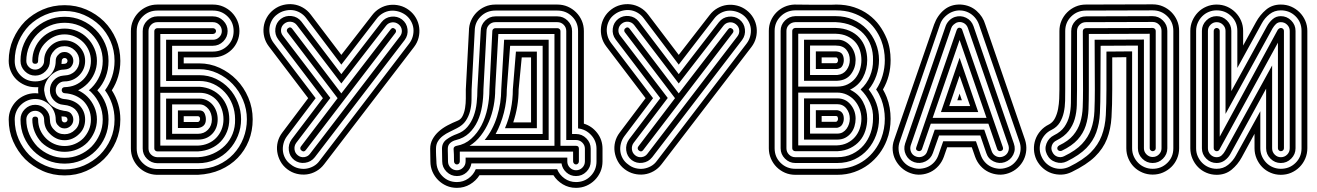

<svg xmlns="http://www.w3.org/2000/svg" viewBox="-20 -716 6358 927"><path d="M278 -422Q278 -418 277.5 -414.5Q277 -411 277 -407Q282 -408 292 -408Q296 -408 302 -412Q306 -418 306 -422Q306 -428 302 -432Q298 -436 292 -436Q285 -436 282 -432Q278 -429 278 -422ZM277 -154Q277 -150 277.5 -146.5Q278 -143 278 -139Q278 -132 282 -129Q285 -125 292 -125Q298 -125 302 -129Q306 -133 306 -139Q306 -143 302 -149Q296 -153 292 -153Q282 -153 277 -154ZM22 -139Q22 -165 32 -188Q42 -211 59.5 -228.5Q77 -246 100.5 -256Q124 -266 150 -266Q160 -266 165 -265Q164 -270 164 -280V-285Q164 -292 165 -295H150Q124 -295 100.5 -305Q77 -315 59.5 -332Q42 -349 32 -372.5Q22 -396 22 -422Q22 -478 43.5 -527Q65 -576 101 -613Q138 -649 186.5 -670Q235 -691 292 -691Q348 -691 396.5 -670Q445 -649 482 -613Q519 -576 540 -527Q561 -478 561 -422Q561 -383 550.5 -347Q540 -311 520 -280Q540 -249 550.5 -213.5Q561 -178 561 -139Q561 -82 540 -33.5Q519 15 482 52Q445 88 396.5 109.5Q348 131 292 131Q235 131 186.5 109.5Q138 88 101 52Q65 15 43.5 -33.5Q22 -82 22 -139ZM51 -139Q51 -88 70 -44.5Q89 -1 121 32Q154 64 197.5 83Q241 102 292 102Q342 102 385.5 83Q429 64 462 32Q495 -1 514 -44.5Q533 -88 533 -139Q533 -178 521 -214Q509 -250 487 -280Q509 -310 521 -346Q533 -382 533 -422Q533 -473 514 -516.5Q495 -560 462 -593Q429 -625 385.5 -644Q342 -663 292 -663Q241 -663 197.5 -644Q154 -625 121 -593Q89 -560 70 -516.5Q51 -473 51 -422Q51 -380 79.5 -351.5Q108 -323 150 -323Q192 -323 220.5 -351.5Q249 -380 249 -422Q249 -441 262 -452Q273 -465 292 -465Q309 -465 322 -452Q334 -440 334 -422Q334 -406 322 -392Q317 -387 309.5 -384Q302 -381 288 -380Q270 -380 253 -371.5Q236 -363 222.5 -349Q209 -335 201 -317Q193 -299 193 -280Q198 -236 222.5 -212Q247 -188 288 -181Q301 -180 309 -177Q317 -174 322 -169Q334 -155 334 -139Q334 -121 322 -109Q309 -96 292 -96Q273 -96 262 -109Q249 -120 249 -139Q249 -159 241.5 -177Q234 -195 220.5 -208.5Q207 -222 189 -230Q171 -238 150 -238Q129 -238 111 -230Q93 -222 79.5 -208.5Q66 -195 58.5 -177Q51 -159 51 -139ZM79 -139Q79 -168 100 -189Q121 -210 150 -210Q179 -210 200 -189Q221 -168 221 -139Q221 -108 242 -89Q261 -68 292 -68Q321 -68 342 -89Q363 -108 363 -139Q363 -168 342 -189Q333 -197 320 -202.5Q307 -208 286 -210Q259 -212 240 -232Q221 -252 221 -280Q221 -309 240 -329Q259 -349 286 -351Q307 -352 320 -357.5Q333 -363 342 -372Q363 -393 363 -422Q363 -451 342 -472Q321 -493 292 -493Q261 -493 242 -472Q221 -451 221 -422Q221 -393 200 -372Q179 -351 150 -351Q121 -351 100 -372Q79 -393 79 -422Q79 -467 95.5 -505Q112 -543 141 -572Q170 -601 208.5 -618Q247 -635 292 -635Q336 -635 374.5 -618Q413 -601 442 -572Q471 -543 487.5 -505Q504 -467 504 -422Q504 -380 490 -344Q476 -308 450 -280Q476 -252 490 -216Q504 -180 504 -139Q504 -94 487.5 -55.5Q471 -17 442 12Q413 41 374.5 57.5Q336 74 292 74Q247 74 208.5 57.5Q170 41 141 12Q112 -17 95.5 -55.5Q79 -94 79 -139ZM107 -139Q107 -101 121.5 -67.5Q136 -34 161 -8Q187 17 220.5 31.5Q254 46 292 46Q330 46 363.5 31.5Q397 17 422 -8Q447 -34 461.5 -67.5Q476 -101 476 -139Q476 -177 461.5 -210.5Q447 -244 422 -269Q419 -272 416 -275Q413 -278 409 -280L422 -292Q447 -317 461.5 -350.5Q476 -384 476 -422Q476 -460 461.5 -493.5Q447 -527 422 -552Q397 -578 363.5 -592Q330 -606 292 -606Q254 -606 220.5 -592Q187 -578 161 -552Q136 -527 121.5 -493.5Q107 -460 107 -422Q107 -405 119.5 -392.5Q132 -380 150 -380Q167 -380 180 -392.5Q193 -405 193 -422Q193 -443 200.5 -460.5Q208 -478 222 -492Q251 -521 292 -521Q312 -521 330 -513.5Q348 -506 362 -492Q376 -478 383.5 -460.5Q391 -443 391 -422Q391 -381 362 -352Q348 -338 330 -330.5Q312 -323 292 -323Q274 -323 261.5 -310.5Q249 -298 249 -280Q249 -263 260 -251.5Q271 -240 288 -238Q314 -236 331.5 -228.5Q349 -221 362 -209Q391 -180 391 -139Q391 -96 362 -69Q348 -55 330 -47Q312 -39 292 -39Q271 -39 253.5 -47Q236 -55 222 -69Q193 -96 193 -139Q193 -156 180 -168.5Q167 -181 150 -181Q132 -181 119.5 -168.5Q107 -156 107 -139ZM136 -139Q136 -153 150 -153Q164 -153 164 -139Q164 -112 174 -89Q184 -66 202 -48Q219 -31 242 -21Q265 -11 292 -11Q318 -11 341.5 -21Q365 -31 382 -48Q399 -66 409 -89Q419 -112 419 -139Q419 -165 409 -188.5Q399 -212 382 -229Q365 -245 343 -254.5Q321 -264 292 -266Q286 -266 282 -270.5Q278 -275 278 -280Q278 -293 290 -295Q321 -296 343 -305.5Q365 -315 382 -332Q399 -349 409 -372.5Q419 -396 419 -422Q419 -448 409 -471.5Q399 -495 382 -512Q365 -529 341.5 -539.5Q318 -550 292 -550Q265 -550 242 -539.5Q219 -529 202 -512Q164 -476 164 -422Q164 -408 150 -408Q136 -408 136 -422Q136 -454 148 -482.5Q160 -511 181 -532Q203 -554 231.5 -566Q260 -578 292 -578Q324 -578 352.5 -566Q381 -554 402 -532Q423 -511 435.5 -482.5Q448 -454 448 -422Q448 -390 435.5 -361.5Q423 -333 402 -312Q382 -292 357 -280Q383 -268 402 -249Q423 -228 435.5 -199.5Q448 -171 448 -139Q448 -107 435.5 -78.5Q423 -50 402 -28Q381 -7 352.5 5Q324 17 292 17Q260 17 231.5 5Q203 -7 181 -28Q160 -50 148 -78.5Q136 -107 136 -139Z M612 -566Q612 -593 622 -616Q632 -639 649.5 -656.5Q667 -674 690 -684Q713 -694 740 -694H1008Q1035 -694 1058 -684Q1081 -674 1098.5 -656.5Q1116 -639 1126 -616Q1136 -593 1136 -566Q1136 -540 1126 -516.5Q1116 -493 1098.5 -476Q1081 -459 1058 -449Q1035 -439 1008 -439H867V-410H942Q994 -410 1040.5 -388.5Q1087 -367 1122.5 -330.5Q1158 -294 1179 -244.5Q1200 -195 1200 -140Q1200 -84 1181 -36.5Q1162 11 1127.5 46.5Q1093 82 1044.5 103.5Q996 125 936 128H736Q710 127 687.5 117Q665 107 648 89.5Q631 72 621.5 49.5Q612 27 612 1ZM640 1Q640 42 668.5 70.5Q697 99 738 100H936Q989 100 1032.5 80.5Q1076 61 1107 28Q1138 -5 1155 -48.5Q1172 -92 1172 -140Q1172 -189 1153.5 -233Q1135 -277 1103.5 -310Q1072 -343 1030 -362.5Q988 -382 942 -382H839V-467H1008Q1050 -467 1079 -495.5Q1108 -524 1108 -566Q1108 -608 1079 -636.5Q1050 -665 1008 -665H740Q698 -665 669 -636.5Q640 -608 640 -566ZM669 -566Q669 -595 690 -616Q711 -637 740 -637H1008Q1037 -637 1058 -616Q1079 -595 1079 -566Q1079 -537 1058 -516Q1037 -495 1008 -495H811V-353H943Q986 -353 1022.5 -335.5Q1059 -318 1086 -289Q1113 -260 1128.5 -221Q1144 -182 1144 -140Q1144 -98 1128.5 -60Q1113 -22 1085.5 7.5Q1058 37 1019.5 54.5Q981 72 936 72H739Q710 71 689.5 50.5Q669 30 669 1ZM697 1Q697 18 709 30Q721 42 739 43H936Q975 41 1008.5 26Q1042 11 1066 -13Q1090 -37 1103 -69.5Q1116 -102 1115 -140Q1115 -178 1102 -211.5Q1089 -245 1065.5 -270.5Q1042 -296 1010.5 -310.5Q979 -325 943 -325H782V-524H1008Q1026 -524 1038.5 -536.5Q1051 -549 1051 -566Q1051 -584 1038.5 -596.5Q1026 -609 1008 -609H740Q722 -609 709.5 -596.5Q697 -584 697 -566ZM754 -297H944Q975 -295 1001.5 -282.5Q1028 -270 1047 -249Q1066 -228 1076.5 -200Q1087 -172 1087 -140Q1087 -108 1076 -80.5Q1065 -53 1045.5 -32.5Q1026 -12 998 0.5Q970 13 936 15H740Q734 15 729.5 11Q725 7 725 1V-566Q725 -572 729.5 -576Q734 -580 740 -580H1008Q1014 -580 1018.5 -576Q1023 -572 1023 -566Q1023 -560 1018.5 -556Q1014 -552 1008 -552H754ZM754 -268V-13H936Q962 -14 984.5 -23.5Q1007 -33 1023.5 -50Q1040 -67 1049.5 -90Q1059 -113 1059 -140Q1059 -165 1051 -188.5Q1043 -212 1028.5 -229.5Q1014 -247 992.5 -257.5Q971 -268 944 -268ZM942 -240Q963 -240 979.5 -231.5Q996 -223 1007.5 -209Q1019 -195 1025 -177Q1031 -159 1031 -140Q1031 -97 1004.5 -69.5Q978 -42 936 -42H782V-240ZM811 -212V-70H936Q965 -70 984 -89.5Q1003 -109 1003 -140Q1003 -153 999 -166Q995 -179 987 -189Q979 -199 968 -205.5Q957 -212 943 -212ZM942 -183Q961 -183 967.5 -169Q974 -155 974 -140Q974 -120 963.5 -110Q953 -100 936 -98H839V-183ZM867 -155V-127H936Q941 -128 943.5 -132.5Q946 -137 946 -142Q946 -147 943.5 -151Q941 -155 935 -155Z M1545 77Q1529 98 1507 110.5Q1485 123 1461 126Q1437 129 1412.5 123Q1388 117 1367 101Q1346 85 1334 63Q1322 41 1318.5 17Q1315 -7 1321 -31Q1327 -55 1343 -76L1468 -242L1278 -492Q1262 -513 1256 -537Q1250 -561 1253 -585.5Q1256 -610 1268.5 -632Q1281 -654 1302 -670Q1323 -686 1347.5 -692Q1372 -698 1396 -695Q1420 -692 1442 -679.5Q1464 -667 1480 -646L1628 -451L1777 -643Q1793 -664 1815 -676.5Q1837 -689 1861 -692Q1885 -695 1909.5 -689Q1934 -683 1955 -667Q1976 -651 1988.5 -629Q2001 -607 2004 -582.5Q2007 -558 2001 -534Q1995 -510 1979 -489ZM1956 -506Q1968 -522 1973 -541Q1978 -560 1976 -578.5Q1974 -597 1964 -614.5Q1954 -632 1938 -644Q1921 -656 1902 -661Q1883 -666 1864.5 -664Q1846 -662 1828.5 -652Q1811 -642 1799 -626L1628 -404L1458 -629Q1446 -645 1428.5 -655Q1411 -665 1392.5 -667Q1374 -669 1354.5 -664Q1335 -659 1319 -647Q1302 -635 1292.5 -617.5Q1283 -600 1281 -581.5Q1279 -563 1284 -544Q1289 -525 1301 -509L1504 -242L1366 -59Q1354 -43 1349 -24Q1344 -5 1346 13.5Q1348 32 1357.5 49Q1367 66 1384 78Q1400 91 1419.5 96Q1439 101 1457.5 98.5Q1476 96 1493.5 86.5Q1511 77 1523 60ZM1500 43Q1482 66 1453 70Q1424 74 1401 57Q1378 39 1374.5 10Q1371 -19 1388 -43L1539 -242L1323 -526Q1306 -549 1309.5 -578Q1313 -607 1336 -625Q1359 -642 1388 -638.5Q1417 -635 1435 -612L1628 -358L1822 -609Q1840 -632 1869 -635.5Q1898 -639 1921 -622Q1944 -604 1947.5 -575Q1951 -546 1934 -523ZM1911 -540Q1922 -554 1920 -571Q1918 -588 1904 -599Q1890 -610 1872.5 -608Q1855 -606 1844 -592L1628 -313L1413 -595Q1402 -609 1384.5 -611Q1367 -613 1353 -602Q1339 -591 1337 -574Q1335 -557 1346 -543L1575 -243L1410 -26Q1400 -12 1402 5.5Q1404 23 1418 34Q1432 45 1449.5 42.5Q1467 40 1477 26ZM1456 9Q1447 20 1436 11Q1431 8 1430 2Q1429 -4 1433 -9L1610 -242L1368 -560Q1364 -565 1365 -571Q1366 -577 1371 -580Q1382 -589 1391 -577L1628 -265L1866 -574Q1875 -586 1886 -577Q1891 -574 1892 -568Q1893 -562 1889 -557Z M2057 2Q2057 -23 2068.5 -44Q2080 -65 2098.5 -81.5Q2117 -98 2140.5 -110.5Q2164 -123 2189 -133Q2205 -139 2213.5 -156Q2222 -173 2225.5 -195Q2229 -217 2229 -240.5Q2229 -264 2229 -284L2244 -566Q2244 -593 2254 -616Q2264 -639 2281.5 -656.5Q2299 -674 2322 -684Q2345 -694 2372 -694H2671Q2698 -694 2721 -684Q2744 -674 2761.5 -656.5Q2779 -639 2789 -616Q2799 -593 2799 -566V-119Q2838 -107 2863.5 -74Q2889 -41 2889 2V63Q2889 90 2879 113Q2869 136 2851.5 153.5Q2834 171 2811 181Q2788 191 2761 191Q2726 191 2697.5 174Q2669 157 2652 130H2295Q2278 157 2249.5 174Q2221 191 2186 191Q2159 191 2136 181Q2113 171 2095.5 153.5Q2078 136 2068 113Q2058 90 2058 63ZM2484 -284Q2484 -203 2458 -125H2544V-439H2499ZM2087 63Q2087 105 2115.5 134Q2144 163 2186 163Q2217 163 2241.5 145.5Q2266 128 2277 101H2670Q2681 128 2705.5 145.5Q2730 163 2761 163Q2803 163 2831.5 134Q2860 105 2860 63V2Q2860 -36 2834 -64Q2808 -92 2771 -96V-566Q2771 -608 2742 -636.5Q2713 -665 2671 -665H2372Q2330 -665 2301 -636.5Q2272 -608 2272 -566L2257 -284Q2257 -259 2256.5 -232Q2256 -205 2249.5 -179.5Q2243 -154 2228.5 -132.5Q2214 -111 2186 -97Q2169 -88 2151 -79.5Q2133 -71 2118.5 -60Q2104 -49 2094.5 -34Q2085 -19 2085 2Q2085 5 2085 8Q2085 11 2085 17Q2085 23 2085.5 34Q2086 45 2087 63ZM2572 -97H2418Q2437 -141 2446.5 -188.5Q2456 -236 2456 -284L2471 -467H2572ZM2114 2Q2114 -27 2137 -43.5Q2160 -60 2186 -69Q2217 -80 2236.5 -103Q2256 -126 2267 -156Q2278 -186 2281.5 -219.5Q2285 -253 2285 -284L2301 -566Q2301 -595 2322 -616Q2343 -637 2372 -637H2671Q2700 -637 2721 -616Q2742 -595 2742 -566V-69H2761Q2790 -69 2811 -48Q2832 -27 2832 2V63Q2832 92 2811 113Q2790 134 2761 134Q2734 134 2714.5 116.5Q2695 99 2691 73H2256Q2252 99 2232.5 116.5Q2213 134 2186 134Q2157 134 2136 113Q2115 92 2115 63ZM2427 -284Q2427 -228 2413 -172.5Q2399 -117 2373 -69H2600V-495H2443ZM2143 63Q2143 81 2155.5 93.5Q2168 106 2186 106Q2203 106 2215.5 93.5Q2228 81 2228 63V45H2719V63Q2719 81 2731.5 93.5Q2744 106 2761 106Q2779 106 2791.5 93.5Q2804 81 2804 63V2Q2804 -15 2791.5 -27.5Q2779 -40 2761 -40H2714V-566Q2714 -584 2701.5 -596.5Q2689 -609 2671 -609H2372Q2354 -609 2341.5 -596.5Q2329 -584 2329 -566L2314 -284Q2314 -244 2307.5 -204Q2301 -164 2285.5 -130.5Q2270 -97 2244.5 -73Q2219 -49 2182 -40Q2165 -36 2153.5 -25.5Q2142 -15 2142 2Q2142 3 2142 5Q2142 7 2142 13Q2142 19 2142.5 31Q2143 43 2143 63ZM2629 -40H2320Q2360 -89 2380 -154Q2400 -219 2400 -284L2414 -524H2629ZM2172 63Q2172 42 2171.5 30Q2171 18 2170.5 12Q2170 6 2170 4.5Q2170 3 2170 2Q2170 -4 2174.5 -7.5Q2179 -11 2185 -12Q2225 -19 2255 -46Q2285 -73 2304.5 -110.5Q2324 -148 2333.5 -193.5Q2343 -239 2343 -284L2357 -566Q2357 -572 2361.5 -576Q2366 -580 2372 -580H2671Q2677 -580 2681.5 -576Q2686 -572 2686 -566V-12H2761Q2775 -12 2775 2V63Q2775 69 2771 73.5Q2767 78 2761 78Q2755 78 2751 73.5Q2747 69 2747 63V16H2200V63Q2200 69 2196 73.5Q2192 78 2186 78Q2180 78 2176 73.5Q2172 69 2172 63ZM2371 -284Q2371 -245 2363.5 -205Q2356 -165 2340.5 -128.5Q2325 -92 2301.5 -61.5Q2278 -31 2247 -12H2657V-552H2386Z M3174 77Q3158 98 3136 110.5Q3114 123 3090 126Q3066 129 3041.5 123Q3017 117 2996 101Q2975 85 2963 63Q2951 41 2947.5 17Q2944 -7 2950 -31Q2956 -55 2972 -76L3097 -242L2907 -492Q2891 -513 2885 -537Q2879 -561 2882 -585.5Q2885 -610 2897.5 -632Q2910 -654 2931 -670Q2952 -686 2976.5 -692Q3001 -698 3025 -695Q3049 -692 3071 -679.5Q3093 -667 3109 -646L3257 -451L3406 -643Q3422 -664 3444 -676.5Q3466 -689 3490 -692Q3514 -695 3538.5 -689Q3563 -683 3584 -667Q3605 -651 3617.5 -629Q3630 -607 3633 -582.5Q3636 -558 3630 -534Q3624 -510 3608 -489ZM3585 -506Q3597 -522 3602 -541Q3607 -560 3605 -578.5Q3603 -597 3593 -614.5Q3583 -632 3567 -644Q3550 -656 3531 -661Q3512 -666 3493.5 -664Q3475 -662 3457.5 -652Q3440 -642 3428 -626L3257 -404L3087 -629Q3075 -645 3057.5 -655Q3040 -665 3021.5 -667Q3003 -669 2983.5 -664Q2964 -659 2948 -647Q2931 -635 2921.5 -617.5Q2912 -600 2910 -581.5Q2908 -563 2913 -544Q2918 -525 2930 -509L3133 -242L2995 -59Q2983 -43 2978 -24Q2973 -5 2975 13.5Q2977 32 2986.5 49Q2996 66 3013 78Q3029 91 3048.5 96Q3068 101 3086.5 98.5Q3105 96 3122.5 86.5Q3140 77 3152 60ZM3129 43Q3111 66 3082 70Q3053 74 3030 57Q3007 39 3003.5 10Q3000 -19 3017 -43L3168 -242L2952 -526Q2935 -549 2938.5 -578Q2942 -607 2965 -625Q2988 -642 3017 -638.5Q3046 -635 3064 -612L3257 -358L3451 -609Q3469 -632 3498 -635.5Q3527 -639 3550 -622Q3573 -604 3576.5 -575Q3580 -546 3563 -523ZM3540 -540Q3551 -554 3549 -571Q3547 -588 3533 -599Q3519 -610 3501.5 -608Q3484 -606 3473 -592L3257 -313L3042 -595Q3031 -609 3013.5 -611Q2996 -613 2982 -602Q2968 -591 2966 -574Q2964 -557 2975 -543L3204 -243L3039 -26Q3029 -12 3031 5.5Q3033 23 3047 34Q3061 45 3078.5 42.5Q3096 40 3106 26ZM3085 9Q3076 20 3065 11Q3060 8 3059 2Q3058 -4 3062 -9L3239 -242L2997 -560Q2993 -565 2994 -571Q2995 -577 3000 -580Q3011 -589 3020 -577L3257 -265L3495 -574Q3504 -586 3515 -577Q3520 -574 3521 -568Q3522 -562 3518 -557Z M4016 -411Q4021 -411 4023.5 -415.5Q4026 -420 4026 -425Q4026 -430 4023.5 -434.5Q4021 -439 4016 -439H3947V-411ZM3692 -567Q3692 -593 3701.5 -615.5Q3711 -638 3728 -655.5Q3745 -673 3767.5 -683Q3790 -693 3816 -694Q3872 -693 3916 -693Q3935 -693 3953 -693Q3971 -693 3985 -693Q3999 -693 4007.5 -693.5Q4016 -694 4016 -694Q4065 -694 4104 -681Q4143 -668 4173.5 -645.5Q4204 -623 4225.5 -593.5Q4247 -564 4261 -530Q4271 -506 4275.5 -479.5Q4280 -453 4280 -426Q4280 -348 4243 -284Q4254 -265 4261 -247Q4271 -222 4275.5 -195.5Q4280 -169 4280 -143Q4280 -116 4275.5 -89.5Q4271 -63 4261 -38Q4248 -4 4225.5 26Q4203 56 4173 78.5Q4143 101 4105 114.5Q4067 128 4022 128H3820Q3793 128 3770 118Q3747 108 3729.5 90.5Q3712 73 3702 49.5Q3692 26 3692 0V-5ZM4016 -128Q4020 -128 4023 -132.5Q4026 -137 4026 -142Q4026 -147 4024 -151.5Q4022 -156 4016 -156H3947V-128ZM3919 -383V-468H4016Q4039 -466 4046.5 -454.5Q4054 -443 4054 -426Q4054 -411 4047 -398Q4040 -385 4022 -383ZM3720 -4V0Q3720 42 3749 70.5Q3778 99 3820 99H4022Q4062 99 4095.5 87.5Q4129 76 4156 56Q4183 36 4203 9Q4223 -18 4235 -49Q4252 -94 4252 -143Q4252 -191 4235 -237Q4230 -249 4224 -261Q4218 -273 4210 -284Q4231 -315 4241.5 -351.5Q4252 -388 4252 -426Q4252 -475 4235 -520Q4223 -551 4203.5 -577.5Q4184 -604 4156.5 -623.5Q4129 -643 4094 -654.5Q4059 -666 4016 -666H3818Q3777 -665 3748.5 -636.5Q3720 -608 3720 -567ZM3919 -99V-184H4022Q4054 -179 4054 -143Q4054 -129 4047 -116Q4040 -103 4022 -99ZM4023 -354Q4052 -357 4067.5 -378.5Q4083 -400 4083 -426Q4083 -455 4066.5 -475.5Q4050 -496 4016 -496H3891V-354ZM3749 -567Q3749 -596 3769.5 -616.5Q3790 -637 3819 -638H4016Q4061 -638 4099 -621Q4137 -604 4164.5 -575.5Q4192 -547 4208 -508Q4224 -469 4224 -426Q4224 -388 4211 -350.5Q4198 -313 4174 -284Q4224 -219 4224 -143Q4224 -102 4210 -63.5Q4196 -25 4170 5Q4144 35 4106.5 53Q4069 71 4022 71H3820Q3791 71 3770 50Q3749 29 3749 0V-6ZM4023 -71Q4038 -71 4049 -77.5Q4060 -84 4067.5 -94.5Q4075 -105 4079 -117.5Q4083 -130 4083 -143Q4083 -171 4066.5 -192Q4050 -213 4022 -213H3891V-71ZM3777 0Q3777 18 3789.5 30.5Q3802 43 3820 43H3823H4022Q4063 43 4095.5 27Q4128 11 4150 -15Q4172 -41 4183.5 -74.5Q4195 -108 4195 -143Q4197 -183 4180.5 -219.5Q4164 -256 4135 -284Q4165 -311 4180.5 -348.5Q4196 -386 4195 -426Q4196 -463 4184.5 -495.5Q4173 -528 4149.5 -553Q4126 -578 4092.5 -592.5Q4059 -607 4016 -609H3819Q3801 -608 3789 -596Q3777 -584 3777 -567ZM3862 -42V-241H4023Q4062 -241 4086.5 -211.5Q4111 -182 4111 -143Q4111 -124 4105.5 -106Q4100 -88 4088.5 -73.5Q4077 -59 4060.5 -50.5Q4044 -42 4022 -42ZM4016 -524Q4037 -526 4054 -518.5Q4071 -511 4084 -497Q4097 -483 4104 -464.5Q4111 -446 4111 -426Q4111 -388 4088.5 -358Q4066 -328 4022 -326H3862V-524ZM4023 -298Q4051 -298 4073 -309Q4095 -320 4109.5 -338Q4124 -356 4131.5 -379Q4139 -402 4139 -426Q4139 -451 4131.5 -474Q4124 -497 4108.5 -514Q4093 -531 4070 -541.5Q4047 -552 4016 -553H3834V-298ZM3805 -567Q3805 -573 3809.5 -577Q3814 -581 3820 -581H4016Q4053 -580 4081.5 -567.5Q4110 -555 4129 -534Q4148 -513 4157.5 -485Q4167 -457 4167 -426Q4167 -381 4146.5 -342Q4126 -303 4084 -283Q4126 -263 4146.5 -224.5Q4167 -186 4167 -143Q4167 -113 4158 -85Q4149 -57 4131 -36Q4113 -15 4086 -1.5Q4059 12 4024 14H3820Q3814 14 3809.5 10Q3805 6 3805 0V-2ZM4020 -14Q4049 -15 4071 -26Q4093 -37 4108 -54.5Q4123 -72 4131 -95Q4139 -118 4139 -143Q4139 -168 4130 -191Q4121 -214 4105.5 -231.5Q4090 -249 4068.5 -259Q4047 -269 4022 -269H3834V-14Z M4929 -41Q4937 -16 4935 9Q4933 34 4922.5 55.5Q4912 77 4893.5 94Q4875 111 4850 120Q4825 129 4800 127Q4775 125 4753 114.5Q4731 104 4714 85Q4697 66 4688 41L4672 -5H4553L4537 41Q4528 66 4511 85Q4494 104 4472.5 114.5Q4451 125 4426 127Q4401 129 4376 120Q4351 111 4332.5 94Q4314 77 4303 55.5Q4292 34 4290 9Q4288 -16 4297 -41L4490 -598Q4506 -642 4539 -669Q4572 -696 4619 -694Q4664 -691 4695 -663.5Q4726 -636 4737 -598ZM4706 -599Q4699 -618 4686 -632.5Q4673 -647 4656 -655.5Q4639 -664 4619.5 -665.5Q4600 -667 4581 -660Q4561 -653 4543.5 -636.5Q4526 -620 4519 -599L4324 -32Q4317 -13 4318.5 6.5Q4320 26 4328 43Q4336 60 4350.5 73.5Q4365 87 4385 93Q4404 100 4424 98.5Q4444 97 4461 89Q4478 81 4491 66.5Q4504 52 4511 32L4534 -34H4692L4715 32Q4722 52 4735 66.5Q4748 81 4765 89Q4782 97 4801.5 98.5Q4821 100 4841 93Q4860 87 4874.5 73.5Q4889 60 4897.5 43Q4906 26 4907.5 6.5Q4909 -13 4902 -32ZM4613 -264 4624 -232H4602ZM4875 -23Q4885 5 4872 31Q4859 57 4831 67Q4804 76 4777.5 63.5Q4751 51 4742 23L4713 -62H4514L4484 23Q4474 51 4448 63.5Q4422 76 4394 67Q4366 57 4353.5 31Q4341 5 4350 -23L4544 -585Q4549 -602 4561 -615Q4573 -628 4590 -634Q4618 -643 4644 -630.5Q4670 -618 4680 -590ZM4563 -204H4664L4613 -350ZM4653 -581Q4647 -598 4631.5 -605.5Q4616 -613 4599 -607Q4591 -603 4583.5 -596.5Q4576 -590 4573 -581L4377 -14Q4372 3 4379 18.5Q4386 34 4403 40Q4420 46 4436 38.5Q4452 31 4457 14L4493 -90H4732L4768 14Q4774 31 4789.5 38.5Q4805 46 4822 40Q4839 34 4846.5 18.5Q4854 3 4849 -14ZM4613 -437 4703 -175H4523ZM4822 -5Q4826 9 4813 13Q4808 15 4802.5 12.5Q4797 10 4795 5L4752 -119H4474L4431 5Q4429 10 4423.5 12.5Q4418 15 4413 13Q4399 9 4404 -5L4599 -571Q4604 -584 4614 -582Q4624 -580 4626 -571ZM4483 -147H4743L4613 -523Z M5350 -284Q5350 -209 5346.5 -150.5Q5343 -92 5324.5 -45Q5306 2 5266.5 40.5Q5227 79 5155 114Q5131 126 5106 127Q5081 128 5058 120.5Q5035 113 5015.5 96Q4996 79 4984 55Q4973 31 4972 6Q4971 -19 4979 -42Q4987 -65 5003.5 -84Q5020 -103 5044 -115L5046 -116Q5064 -126 5074 -146Q5084 -166 5088.5 -190Q5093 -214 5094 -239Q5095 -264 5095 -284V-566Q5095 -593 5105 -616Q5115 -639 5132.5 -656.5Q5150 -674 5173 -684Q5196 -694 5223 -694L5545 -695Q5572 -695 5595 -685Q5618 -675 5635.5 -657.5Q5653 -640 5663 -617Q5673 -594 5673 -567V0Q5673 26 5663 49.5Q5653 73 5635.5 90Q5618 107 5595 117Q5572 127 5545 127Q5519 127 5495.5 117Q5472 107 5455 90Q5438 73 5428 49.5Q5418 26 5418 0V-440L5350 -439ZM5223 -665Q5181 -665 5152 -636.5Q5123 -608 5123 -566V-284Q5123 -258 5122.5 -229Q5122 -200 5116 -173Q5110 -146 5096.5 -124Q5083 -102 5057 -89Q5038 -80 5025 -65Q5012 -50 5005.5 -32Q4999 -14 5000 5.5Q5001 25 5010 43Q5019 62 5034 75Q5049 88 5067 94Q5085 100 5104.5 99Q5124 98 5143 89Q5210 56 5246 20Q5282 -16 5299 -60.5Q5316 -105 5319 -160Q5322 -215 5322 -284V-467L5446 -468V0Q5446 21 5454 39Q5462 57 5475.5 70.5Q5489 84 5507 91.5Q5525 99 5545 99Q5587 99 5616 70.5Q5645 42 5645 0V-567Q5645 -609 5616 -637.5Q5587 -666 5545 -666ZM5293 -284Q5293 -221 5290.5 -170Q5288 -119 5273 -77Q5258 -35 5225 -1Q5192 33 5131 63Q5105 76 5076.5 66.5Q5048 57 5035 30Q5022 4 5032.5 -23Q5043 -50 5069 -63Q5102 -79 5119 -103.5Q5136 -128 5143 -157Q5150 -186 5150.5 -218.5Q5151 -251 5151 -284L5152 -566Q5152 -595 5173 -616Q5194 -637 5223 -637L5545 -638Q5574 -638 5595 -617Q5616 -596 5616 -567V0Q5616 29 5595 50Q5574 71 5545 71Q5516 71 5495 50Q5474 29 5474 0V-496L5294 -495ZM5223 -609Q5205 -609 5192.5 -596.5Q5180 -584 5180 -566V-284Q5180 -245 5179 -209Q5178 -173 5169 -141.5Q5160 -110 5139.5 -83.5Q5119 -57 5081 -38Q5064 -30 5058.5 -13.5Q5053 3 5061 18Q5069 35 5085.5 40.5Q5102 46 5118 38Q5174 11 5204 -21Q5234 -53 5248 -92.5Q5262 -132 5264 -179.5Q5266 -227 5266 -284L5265 -524L5503 -525V0Q5503 17 5515.5 29.5Q5528 42 5545 42Q5563 42 5575.5 29.5Q5588 17 5588 0V-567Q5588 -585 5575.5 -597.5Q5563 -610 5545 -610ZM5208 -566Q5208 -572 5212.5 -576Q5217 -580 5223 -580L5545 -581Q5551 -581 5555.5 -577Q5560 -573 5560 -567V0Q5560 6 5555.5 10Q5551 14 5545 14Q5540 14 5535.5 10Q5531 6 5531 0V-553L5237 -552V-284Q5237 -233 5235.5 -189.5Q5234 -146 5222 -109Q5210 -72 5183 -42Q5156 -12 5106 12Q5101 14 5095 12.5Q5089 11 5086 6Q5081 -6 5094 -14Q5138 -35 5161.5 -63Q5185 -91 5195.5 -125Q5206 -159 5207.5 -199Q5209 -239 5209 -284Z M6179 0Q6179 6 6174.5 10Q6170 14 6164 14Q6159 14 6154.5 10Q6150 6 6150 0V-510L5867 7Q5863 14 5854 14Q5849 14 5844.5 10Q5840 6 5840 0V-567Q5840 -573 5844.5 -577Q5849 -581 5854 -581Q5860 -581 5864.5 -577Q5869 -573 5869 -567V-56L6147 -568Q6149 -573 6154 -577Q6159 -581 6164 -581Q6170 -581 6174.5 -577Q6179 -573 6179 -567ZM6207 -567Q6207 -584 6194.5 -596.5Q6182 -609 6164 -609Q6150 -609 6140.5 -600Q6131 -591 6124 -579L5897 -166V-567Q5897 -584 5884.5 -596.5Q5872 -609 5854 -609Q5837 -609 5824.5 -596.5Q5812 -584 5812 -567V0Q5812 18 5824.5 30.5Q5837 43 5854 43Q5869 43 5879 33.5Q5889 24 5896 11L6122 -400V0Q6122 18 6134.5 30.5Q6147 43 6164 43Q6182 43 6194.5 30.5Q6207 18 6207 0ZM6235 0Q6235 29 6214 50Q6193 71 6164 71Q6135 71 6114 50Q6093 29 6093 0V-288L5920 28Q5910 46 5893 58.5Q5876 71 5854 71Q5825 71 5804 50Q5783 29 5783 0V-567Q5783 -596 5804 -617Q5825 -638 5854 -638Q5883 -638 5904 -617Q5925 -596 5925 -567V-276L6097 -589Q6108 -609 6124.5 -623.5Q6141 -638 6164 -638Q6193 -638 6214 -617Q6235 -596 6235 -567ZM6264 -567Q6264 -609 6235 -637.5Q6206 -666 6164 -666Q6133 -666 6109.5 -647.5Q6086 -629 6072 -603L5954 -388V-567Q5954 -609 5925 -637.5Q5896 -666 5854 -666Q5834 -666 5816 -658.5Q5798 -651 5784.5 -637.5Q5771 -624 5763 -606Q5755 -588 5755 -567V0Q5755 21 5763 39Q5771 57 5784.5 70.5Q5798 84 5816 91.5Q5834 99 5854 99Q5886 99 5909.5 80Q5933 61 5947 35L6065 -179V0Q6065 21 6073 39Q6081 57 6094.5 70.5Q6108 84 6126 91.5Q6144 99 6164 99Q6206 99 6235 70.5Q6264 42 6264 0ZM6292 0Q6292 26 6282 49.5Q6272 73 6254.5 90.5Q6237 108 6214 118Q6191 128 6164 128Q6138 128 6114.5 118Q6091 108 6074 90.5Q6057 73 6047 49.5Q6037 26 6037 0V-70L5975 44Q5956 79 5926 103.5Q5896 128 5854 128Q5828 128 5804.5 118Q5781 108 5764 90.5Q5747 73 5737 49.5Q5727 26 5727 0V-567Q5727 -593 5737 -616Q5747 -639 5764 -656.5Q5781 -674 5804.5 -684Q5828 -694 5854 -694Q5881 -694 5904 -684Q5927 -674 5944.5 -656.5Q5962 -639 5972 -616Q5982 -593 5982 -567V-496L6044 -609Q6063 -644 6092.5 -669Q6122 -694 6164 -694Q6191 -694 6214 -684Q6237 -674 6254.5 -656.5Q6272 -639 6282 -616Q6292 -593 6292 -567Z"/></svg>

Font: Zschusch
Style: Regular
Weight: 400
Designer: Peter Wiegel
Foundry: Peter Wiegel